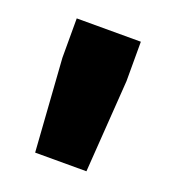

<svg xmlns="http://www.w3.org/2000/svg" viewBox="-69 -763 347 394"><g transform="rotate(20 105.0 -566.0)"><path d="M49 -422 35 -624V-710H175V-624L161 -422Z"/></g></svg>

Font: Geist Black
Style: Regular
Weight: 400
Designer: Basement.studio, Andrés Briganti, Mateo Zaragoza
Foundry: Basement.studio, Vercel, Andrés Briganti, Guido Ferreyra, Mateo Zaragoza
Version: Version 1.401